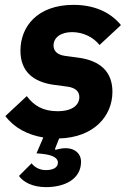

<svg xmlns="http://www.w3.org/2000/svg" viewBox="-20 -557 537 789"><path d="M169 212C249 212 313 177 313 108C313 73 286 52 251 52C238 52 224 54 208 59L206 55L223 12C366 8 442 -80 442 -180C442 -262 392 -308 302 -320L249 -327C212 -332 200 -350 200 -370C200 -402 229 -425 276 -425C322 -425 364 -404 389 -372L477 -454C431 -510 363 -537 282 -537C134 -537 64 -448 64 -349C64 -265 114 -220 204 -208L257 -201C294 -196 306 -178 306 -158C306 -128 281 -100 216 -100C157 -100 119 -123 90 -162L2 -80C38 -32 93 -3 158 8L130 73L152 75C202 80 218 95 218 111C218 133 196 142 168 142C139 142 118 126 110 114L58 166C75 191 114 212 169 212Z"/></svg>

Font: Braiins Sans
Style: Bold Italic
Weight: 700
Italic angle: -11.31°
Designer: Mike Abbink, Paul van der Laan, Pieter van Rosmalen, Jiri Chlebus, Lubos Buracinsky
Foundry: Bold Monday, Sudetype
Version: Version 1.000;hotconv 1.0.109;makeotfexe 2.5.65596